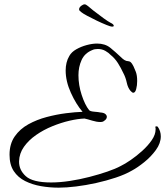

<svg xmlns="http://www.w3.org/2000/svg" viewBox="-20 -804 762 886"><path d="M251 62Q209 62 169 55Q129 48 96 31.5Q63 15 43.5 -14.5Q24 -44 24 -90Q24 -140 48 -174.5Q72 -209 111 -230.5Q150 -252 195.5 -264Q241 -276 284.5 -281.5Q328 -287 361 -288Q331 -323 307 -376Q283 -429 283 -479Q283 -497 287 -514Q291 -531 300 -546Q310 -564 332 -576.5Q354 -589 380 -596Q406 -603 428 -603Q465 -603 489 -583.5Q513 -564 534 -544Q539 -539 546.5 -532.5Q554 -526 563 -523Q567 -522 572.5 -521.5Q578 -521 582 -518Q590 -511 596.5 -497Q603 -483 607 -472Q613 -456 613 -430Q613 -410 608.5 -393Q604 -376 595 -376Q590 -376 582 -385Q570 -399 565 -422.5Q560 -446 550 -465Q538 -491 524 -513Q510 -535 490 -551Q482 -560 466.5 -569Q451 -578 431 -578Q416 -578 406 -573Q371 -559 356.5 -527Q342 -495 342 -457Q342 -411 357 -365.5Q372 -320 391 -296Q396 -290 415.5 -288.5Q435 -287 443 -285Q459 -284 466 -278Q473 -272 473 -265Q473 -254 460 -246Q455 -241 443 -241Q426 -241 405 -247.5Q384 -254 370 -257Q340 -256 301 -247Q262 -238 221.5 -221.5Q181 -205 146.5 -181Q112 -157 90.5 -126.5Q69 -96 68 -60Q67 -20 99 9Q131 38 216 38Q256 38 302 31Q348 24 392.5 12.5Q437 1 475 -12Q513 -25 537 -38Q556 -47 583 -65.5Q610 -84 636.5 -108Q663 -132 680.5 -157.5Q698 -183 698 -207Q698 -209 698 -212Q698 -215 697 -217Q696 -221 701 -221Q706 -221 708 -219Q722 -199 722 -175Q722 -143 699.5 -112Q677 -81 646 -56Q615 -31 589 -17Q558 1 514.5 15.5Q471 30 423.5 40.5Q376 51 331 56.5Q286 62 251 62ZM497 -681Q491 -681 471 -689Q451 -697 427 -708.5Q403 -720 382.5 -731Q362 -742 355 -748Q351 -751 348 -754Q345 -757 345 -761Q345 -770 356 -778Q364 -784 371 -784Q376 -784 386 -776Q396 -768 410 -756Q437 -735 458.5 -719.5Q480 -704 490 -699Q505 -692 505 -685Q505 -681 497 -681Z"/></svg>

Font: Allura
Style: Regular
Weight: 400
Designer: Robert E. Leuschke
Foundry: Robert E. Leuschke
Version: Version 1.110